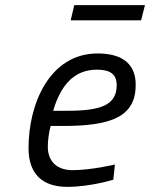

<svg xmlns="http://www.w3.org/2000/svg" viewBox="-20 -718 584 747"><path d="M529 -639 544 -698H269L255 -639ZM187 -287C215 -383 266 -447 357 -447C406 -447 434 -431 434 -387C434 -309 373 -287 242 -287H187ZM262 -56C205 -56 166 -87 166 -147C166 -170 170 -203 177 -228H228C415 -228 508 -265 508 -388C508 -474 450 -510 360 -510C173 -510 91 -314 91 -142C91 -40 146 9 242 9C332 9 421 -19 421 -19L427 -78C427 -78 336 -56 262 -56Z"/></svg>

Font: RazerF5
Style: Italic
Weight: 400
Foundry: Razer Inc.
Version: Version 2